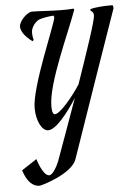

<svg xmlns="http://www.w3.org/2000/svg" viewBox="-57 -718 639 923"><g transform="rotate(-5 262.5 -256.5)"><path d="M186 -215C186 -325 297 -557 336 -667L333 -672C310 -670 300 -670 276 -670C222 -670 173 -675 133 -675C109 -675 69 -634 69 -608C69 -585 90 -557 123 -533L129 -539C125 -552 124 -566 124 -574C124 -602 149 -629 166 -635C185 -641 209 -645 234 -647C236 -644 237 -640 237 -637C233 -603 105 -315 105 -212C105 -150 131 -100 161 -100C200 -100 259 -177 302 -244C253 -106 206 22 195 53C186 76 164 116 147 116C116 116 92 33 92 33L19 81C37 139 66 162 96 162C107 162 256 118 279 50C332 -104 501 -591 525 -658L522 -672H504C477 -672 438 -669 414 -663V-654C417 -652 428 -649 428 -631C428 -607 378 -460 325 -307C289 -251 225 -174 200 -174C185 -174 186 -207 186 -215Z"/></g></svg>

Font: Romanesco
Style: Regular
Weight: 400
Designer: Astigmatic (AOETI)
Foundry: Astigmatic (AOETI)
Version: Version 1.000